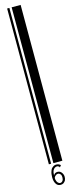

<svg xmlns="http://www.w3.org/2000/svg" viewBox="-143 -831 368 966"><g transform="rotate(-15 41.0 -348.5)"><path d="M11.7 0V-811.5H23.4V0ZM35.2 0V-811.5H82V0ZM43 115.2Q27.3 115.2 19.5 102.5Q10.7 89.8 10.7 67.4Q10.7 48.8 15.6 36.1Q19.5 23.4 28.3 17.6Q36.1 10.7 46.9 10.7Q59.6 10.7 69.3 19.5L61.5 29.3L60.5 28.3Q60.5 27.3 59.6 25.4Q58.6 24.4 56.6 23.4Q53.7 20.5 47.9 20.5Q42 20.5 36.1 24.4Q31.2 27.3 26.4 36.1Q22.5 44.9 22.5 60.5Q25.4 54.7 31.2 50.8Q37.1 47.9 43.9 47.9Q51.8 47.9 57.6 51.8Q64.5 56.6 68.4 64.5Q72.3 71.3 72.3 81.1Q72.3 91.8 68.4 99.6Q64.5 106.4 57.6 111.3Q50.8 115.2 43 115.2ZM43 105.5Q50.8 105.5 55.7 98.6Q60.5 92.8 60.5 82Q60.5 74.2 58.6 68.4Q55.7 63.5 51.8 60.5Q47.9 57.6 43 57.6Q37.1 57.6 32.2 61.5Q26.4 65.4 23.4 71.3Q22.5 74.2 22.5 76.2Q22.5 83 25.4 89.8Q27.3 96.7 32.2 100.6Q37.1 105.5 43 105.5Z"/></g></svg>

Font: Libre Barcode EAN13 Text
Style: Regular
Weight: 400
Version: Version 1.008; ttfautohint (v1.8.3)